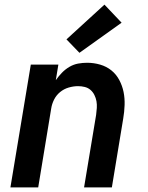

<svg xmlns="http://www.w3.org/2000/svg" viewBox="-20 -809 640 829"><path d="M25 0 113 -530H232L221 -463Q233 -480 247.5 -495Q262 -510 280 -520.5Q298 -531 317.5 -534.5Q337 -538 356 -538Q385 -538 412.5 -530Q440 -522 461 -505Q482 -488 495 -463.5Q508 -439 513.5 -412Q519 -385 518 -355.5Q517 -326 512 -297L463 0H343L395 -313Q397 -328 398 -343Q399 -358 396.5 -372Q394 -386 387.5 -399Q381 -412 370.5 -421Q360 -430 346 -433.5Q332 -437 317 -437Q297 -437 276.5 -431Q256 -425 239.5 -411.5Q223 -398 213.5 -379Q204 -360 201 -340L145 0ZM323 -581 267 -639 431 -789 505 -711Z"/></svg>

Font: Iosevka Curly Extended
Style: Bold Italic
Weight: 700
Width: 7
Italic angle: -9°
Monospace: yes
Designer: Belleve Invis
Foundry: Belleve Invis
Version: Version 11.1.0; ttfautohint (v1.8.3)